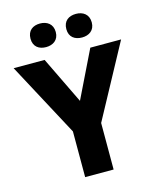

<svg xmlns="http://www.w3.org/2000/svg" viewBox="-133 -1016 908 1108"><g transform="rotate(-15 321.0 -462.0)"><path d="M138 -853C138 -805 171 -783 213 -783C254 -783 289 -805 289 -853C289 -902 254 -924 213 -924C171 -924 138 -902 138 -853ZM352 -853C352 -805 385 -783 428 -783C469 -783 504 -805 504 -853C504 -902 469 -924 428 -924C385 -924 352 -902 352 -853ZM321 -433 185 -714H0L236 -273V0H406V-278L642 -714H458Z"/></g></svg>

Font: Noto Sans Telugu ExtraBold
Style: Regular
Weight: 800
Designer: Jelle Bosma - Monotype Design Team
Foundry: Monotype Imaging Inc.
Version: Version 2.005